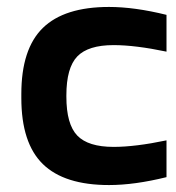

<svg xmlns="http://www.w3.org/2000/svg" viewBox="-20 -529 512 558"><path d="M42 -255.9Q42 -386.7 104.5 -447.8Q167 -508.8 296.9 -508.8Q371.1 -508.8 463.9 -485.8V-378.9Q373 -397.9 310.1 -397.9Q236.3 -397.9 204.6 -365Q172.9 -332 172.9 -252V-248Q172.9 -168 204.6 -135Q236.3 -102.1 310.1 -102.1Q373 -102.1 463.9 -121.1V-14.2Q371.1 8.8 296.9 8.8Q167 8.8 104.5 -52.2Q42 -113.3 42 -244.1Z"/></svg>

Font: LT Wave Text Bold
Style: Regular
Weight: 700
Designer: Daniel Lyons
Version: Version 2.5 (Glyphs App)